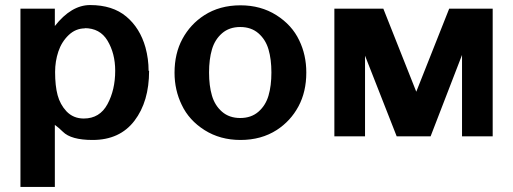

<svg xmlns="http://www.w3.org/2000/svg" viewBox="-20 -534 2009 752"><path d="M562 -256.8H564Q564 -136.2 506.6 -61Q449.2 14.2 342.8 14.2Q258.3 14.2 226.1 -18.1Q210.4 -33.7 194.8 -44.9V198.2H60.1V-500H194.8V-432.1Q259.3 -514.2 333 -514.2Q420.9 -514.2 474.6 -469.2Q528.3 -424.3 549.8 -348.1Q562 -303.2 562 -256.8ZM311 -423.8 313 -422.9Q276.4 -422.9 248.8 -396.5Q221.2 -370.1 208.5 -332Q195.8 -293.9 195.8 -252Q195.8 -197.8 205.6 -161.4Q215.3 -125 240.2 -98.1Q267.1 -69.8 308.1 -69.8Q370.6 -69.8 400.9 -126Q431.2 -182.1 431.2 -256.8Q431.2 -324.7 400.9 -375Q371.6 -423.8 311 -423.8Z M1179.7 -250Q1179.7 -174.3 1148.9 -117.2Q1118.2 -60.1 1064 -24.9Q1003.4 14.2 921.9 14.2Q842.3 14.2 781.2 -24.4Q720.2 -63 691.9 -123Q663.6 -181.2 663.6 -249Q663.6 -324.7 694.6 -381.8Q725.6 -439 779.8 -474.1Q840.3 -513.2 921.9 -513.2Q1001.5 -513.2 1062.5 -474.6Q1123.5 -436 1151.9 -376Q1179.7 -318.8 1179.7 -250ZM849.6 -96.4Q877.9 -71.8 920.9 -71.8Q963.9 -71.8 992.2 -96.4Q1020.5 -121.1 1031.7 -159.7Q1043 -198.2 1043 -250Q1043 -301.8 1031.7 -340.3Q1020.5 -378.9 992.2 -403.6Q963.9 -428.2 920.9 -428.2Q877.9 -428.2 849.6 -403.6Q821.3 -378.9 810.1 -340.3Q798.8 -301.8 798.8 -250Q798.8 -198.2 810.1 -159.7Q821.3 -121.1 849.6 -96.4Z M1909.7 0H1789.6V-318.8L1666.5 0H1533.7L1409.7 -315.9V0H1289.6V-500H1481.4L1610.4 -174.8L1739.3 -500H1909.7Z"/></svg>

Font: Perun
Style: Bold
Weight: 700
Foundry: Copyright (c) Stefan Peev, Context Ltd, 2016
Version: Version 1.0000